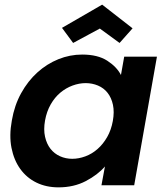

<svg xmlns="http://www.w3.org/2000/svg" viewBox="-20 -798 718 827"><path d="M31 -279Q42 -344 71 -396.5Q100 -449 141 -486Q182 -523 231.5 -543Q281 -563 334 -563Q401 -563 442 -536.5Q483 -510 501 -475L515 -554H656L558 0H417L432 -81Q401 -45 349.5 -18Q298 9 232 9Q179 9 137 -11.5Q95 -32 67.5 -70Q40 -108 29.5 -161Q19 -214 31 -279ZM466 -277Q473 -316 466.5 -346.5Q460 -377 443.5 -398Q427 -419 402 -429.5Q377 -440 349 -440Q321 -440 292.5 -429.5Q264 -419 240 -399Q216 -379 198.5 -348.5Q181 -318 174 -279Q167 -240 174 -209Q181 -178 197.5 -157Q214 -136 238.5 -125Q263 -114 291 -114Q319 -114 347.5 -124.5Q376 -135 400 -156Q424 -177 441.5 -207.5Q459 -238 466 -277ZM551 -676 495 -613 410 -675 295 -613 247 -678 420 -778Z"/></svg>

Font: SVN-Poppins SemiBold
Style: Italic
Weight: 600
Italic angle: -10°
Designer: Ninad Kale (Devanagari), Jonny Pinhorn (Latin)
Foundry: Indian Type Foundry
Version: Version 3.002 2017; ttfautohint (v1.8.3)